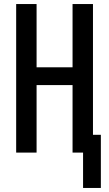

<svg xmlns="http://www.w3.org/2000/svg" viewBox="-20 -755 540 950"><path d="M391 175V0H339V-334H161V0H60V-735H161V-422H339V-735H440V-88H479V175Z"/></svg>

Font: Iosevka SS04 Semibold
Style: Regular
Weight: 600
Monospace: yes
Designer: Belleve Invis
Foundry: Belleve Invis
Version: Version 19.0.0; ttfautohint (v1.8.4)